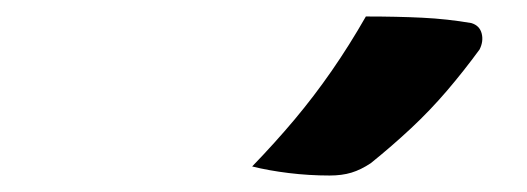

<svg xmlns="http://www.w3.org/2000/svg" viewBox="-20 -831 640 233"><path d="M424 -811Q462 -811 492.5 -809.5Q523 -808 552 -803Q562 -800 564.5 -790.5Q567 -781 562 -771Q543 -745 522.5 -721Q502 -697 479 -675.5Q456 -654 430 -633Q418 -625 406.5 -621.5Q395 -618 380 -618Q355 -618 330.5 -621Q306 -624 286 -629Q314 -658 337.5 -686Q361 -714 382.5 -745Q404 -776 424 -811Z"/></svg>

Font: Rec Mono Semicasual
Style: Bold Italic
Weight: 700
Italic angle: -10°
Version: Version 1.085; ttfautohint (v1.8.4.7-5d5b)